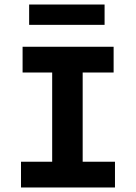

<svg xmlns="http://www.w3.org/2000/svg" viewBox="-20 -830 603 850"><path d="M109 -720H443V-810H109ZM73 0H489V-114H346V-509H483V-623H80V-509H211V-114H73Z"/></svg>

Font: Inconsolata SemiExpanded Black
Style: Regular
Weight: 900
Width: 6
Monospace: yes
Designer: Raph Levien, Cyreal, Brenton Simpson
Foundry: Raph Levien, Cyreal, Google
Version: Version 3.100